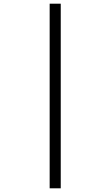

<svg xmlns="http://www.w3.org/2000/svg" viewBox="-20 -780 599 1040"><path d="M249 240H309V-760H249Z"/></svg>

Font: Noto Serif Thai
Style: Regular
Weight: 400
Designer: Monotype Design Team
Foundry: Monotype Imaging Inc.
Version: Version 1.901